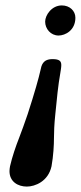

<svg xmlns="http://www.w3.org/2000/svg" viewBox="-20 -460 298 708"><path d="M195.9 -329C221 -329 258 -348.6 258 -394.5C258 -420.1 236.9 -440 208.1 -440C170.5 -440 146.5 -404.1 146.5 -380.1C146.5 -353.5 167.3 -329 195.9 -329ZM79 228C109 228 158 209 170 153C177 114 179 74 179 49C179 28 180 -1 184 -39C189 -92 195 -150 202 -188C204 -201 206 -211 206 -220C206 -234 200 -242 174 -242C137 -242 133 -219 129 -200C123 -173 108 -119 82 -39C71 -6 60 23 51 47C38 80 25 118 17 153C16 159 15 165 15 171C15 210 46 228 79 228Z"/></svg>

Font: Linux Libertine O
Style: Bold Italic
Weight: 700
Italic angle: -11.5°
Designer: Philipp H. Poll
Foundry: Philipp H. Poll
Version: Version 4.1.0